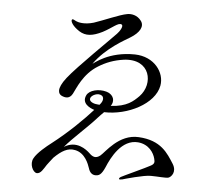

<svg xmlns="http://www.w3.org/2000/svg" viewBox="-56 -850 1112 957"><g transform="rotate(5 500.0 -371.0)"><path d="M833 -61C801 -111 766 -173 653 -179C553 -185 493 -89 470 -71C448 -54 432 -61 415 -78C397 -95 346 -136 285 -98C324 -145 397 -208 441 -258C448 -266 459 -277 470 -288C587 -284 721 -351 738 -444C750 -510 696 -586 598 -588C466 -590 398 -526 391 -523C449 -606 545 -656 567 -670C615 -699 631 -732 613 -757C593 -785 562 -789 542 -785C506 -779 426 -743 380 -728C333 -714 301 -723 291 -728C281 -733 271 -741 269 -730C268 -724 275 -703 312 -679C345 -658 380 -662 428 -686C476 -711 502 -740 519 -731C531 -724 512 -695 500 -683C479 -660 315 -501 269 -442C222 -382 236 -359 252 -351C269 -343 292 -338 307 -366C322 -394 348 -468 420 -512C457 -535 496 -550 545 -557C679 -574 703 -449 639 -383C612 -356 581 -326 500 -322C504 -328 507 -333 508 -338C517 -375 481 -389 472 -391C433 -402 386 -390 374 -364C354 -322 398 -302 420 -295C377 -247 304 -174 221 -110C200 -94 154 -57 139 -28C123 1 142 42 162 44C182 45 194 20 208 -1C214 -9 225 -24 238 -40C275 -76 306 -95 343 -87C393 -77 412 -24 419 -3C425 18 438 29 454 29C470 29 483 26 501 -15C522 -66 570 -160 652 -153C707 -148 732 -107 739 -79C744 -61 743 -52 723 -42C704 -31 590 21 582 26C575 30 573 33 573 37C574 40 578 40 589 38C599 35 696 7 730 8C764 8 806 13 818 9C831 5 857 -22 833 -61ZM431 -324C414 -325 389 -335 395 -352C400 -367 432 -383 452 -369C460 -363 465 -347 446 -325C446 -324 445 -323 444 -323C440 -323 436 -323 431 -324Z"/></g></svg>

Font: Shippori Mincho
Style: Regular
Weight: 400
Designer: Bonji Tadano  Ryoko NISHIZUKA  (kana & ideographs); Frank Grießhammer (Latin, Greek & Cyrillic); Wenlong ZHANG  (bopomof
Foundry: Adobe Systems Incorporated
Version: Version 1.003;PS 1.001;hotconv 16.6.54;makeotf.lib2.5.65590